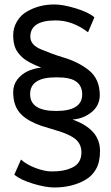

<svg xmlns="http://www.w3.org/2000/svg" viewBox="-20 -786 491 853"><path d="M43.5 -9.8 73.2 -77.1Q99.6 -53.7 139.4 -39.1Q179.2 -24.4 209 -24.4Q238.8 -24.4 259 -28.1Q279.3 -31.7 298.8 -40.5Q341.8 -59.6 341.8 -108.9Q341.8 -152.8 303.7 -176.3Q275.9 -193.4 232.9 -205.8Q189.9 -218.3 165 -226.6Q140.1 -234.9 117.2 -247.1Q94.2 -258.8 76.7 -275.4Q38.6 -311 38.6 -376.5Q38.6 -409.2 57.6 -433.6Q91.8 -477.5 163.1 -485.8Q104.5 -508.3 80.3 -530Q56.2 -551.8 47.4 -574.5Q38.6 -597.2 38.6 -629.9Q38.6 -662.6 55.2 -690.4Q71.8 -718.8 99.1 -734.4Q154.3 -766.6 222.7 -766.1Q260.3 -766.1 317.1 -748.8Q374 -731.4 399.4 -709L371.1 -642.6Q302.7 -695.3 227.5 -695.3Q114.7 -695.3 114.7 -622.6Q115.2 -585.9 163.1 -566.4Q214.4 -544.9 256.1 -532.5Q297.9 -520 325.7 -505.4Q353.5 -491.2 375 -473.6Q422.9 -435.1 423.3 -364.3Q423.3 -317.4 387 -287.8Q350.6 -258.3 301.8 -254.9Q361.3 -234.4 392.8 -199.7Q424.3 -165 424.3 -115.5Q424.3 -65.9 406.7 -34.9Q389.2 -3.9 359.1 13.2Q329.1 30.3 294.7 38.6Q260.3 46.9 221.2 46.9Q182.1 46.9 126.7 30Q71.3 13.2 43.5 -9.8ZM345.2 -366.7Q344.7 -434.6 260.7 -441.4Q246.1 -442.4 228.5 -442.4Q113.8 -442.4 113.8 -367.7Q113.8 -293 229.5 -293Q345.2 -293 345.2 -366.7Z"/></svg>

Font: Dhyana
Style: Regular
Weight: 400
Foundry: Vernon Adams
Version: Version 1.002; ttfautohint (v0.8.51-6076)